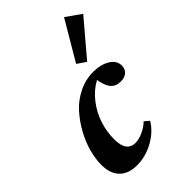

<svg xmlns="http://www.w3.org/2000/svg" viewBox="-220 -806 901 901"><g transform="rotate(-45 230.0 -356.0)"><path d="M314 -498 270.5 -527.8 385.7 -723.1 460.4 -670.4ZM136.2 11.2Q80.1 11.2 49.6 -19.8Q19 -50.8 19 -109.4Q19 -147.9 31 -192.6Q43 -237.3 67.6 -282Q92.3 -326.7 125 -363Q157.7 -399.4 203.9 -422.1Q250 -444.8 300.8 -444.8Q349.6 -444.8 383.3 -424.6Q417 -404.3 417 -370.1Q417 -347.7 401.9 -334.2Q386.7 -320.8 360.4 -320.8Q329.1 -320.8 311.5 -340.6Q293.9 -360.4 286.6 -405.3Q242.2 -381.3 209.7 -339.1Q177.2 -296.9 161.9 -248.8Q146.5 -200.7 146.5 -151.9Q146.5 -68.4 205.6 -68.4Q228 -68.4 255.9 -80.8Q283.7 -93.3 304.2 -113.3L327.6 -93.3Q298.8 -46.4 246.1 -17.6Q193.4 11.2 136.2 11.2Z"/></g></svg>

Font: Elstob ExtraBold
Style: Italic
Weight: 800
Italic angle: -20°
Designer: Peter S. Baker
Version: Version 1.015